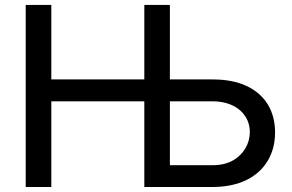

<svg xmlns="http://www.w3.org/2000/svg" viewBox="-20 -747 1167 767"><path d="M185 0V-342.3H602.6V-429.7H185V-727.3H82.7V0ZM628.9 -342.3H828.8C924.4 -342.3 978 -286.6 978 -219.8C978 -174 954.5 -131 910.2 -105.8C887.8 -93.4 860.8 -87 828.8 -87H658.7V-727.3H556.5V0H828.8C935.4 0 1010.7 -39.4 1049.7 -105.1C1069.2 -137.8 1078.8 -175.4 1078.8 -218.4C1078.8 -304 1038.7 -369.3 964.5 -403.8C927.2 -421.2 882.1 -429.7 828.8 -429.7H628.9Z"/></svg>

Font: Inter 465
Style: Regular
Weight: 400
Designer: Rasmus Andersson
Foundry: rsms
Version: Version 3.019;Glyphs 3.1.2 (3151)